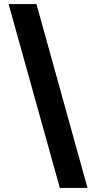

<svg xmlns="http://www.w3.org/2000/svg" viewBox="-20 -801 470 937"><path d="M407 116H272L22 -781H158Z"/></svg>

Font: DM Sans 18pt ExtraBold
Style: Regular
Weight: 800
Designer: Colophon Foundry, Jonny Pinhorn
Foundry: Colophon Foundry
Version: Version 4.004;gftools[0.9.30]